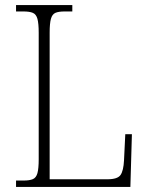

<svg xmlns="http://www.w3.org/2000/svg" viewBox="-20 -734 583 754"><path d="M43 0V-25H73Q96 -25 109 -30.5Q122 -36 127 -54Q132 -72 132 -109V-605Q132 -642 127 -660Q122 -678 109 -683.5Q96 -689 72 -689H43V-714H264V-689H234Q210 -689 197.5 -683.5Q185 -678 180 -660Q175 -642 175 -606V-30H402Q442 -30 453.5 -47Q465 -64 467 -104L472 -207H498L492 0Z"/></svg>

Font: Noto Serif Georgian SemiCondensed ExtraLight
Style: Regular
Weight: 200
Width: 4
Designer: Monotype Design Team, Akaki Razmadze
Foundry: Google LLC
Version: Version 2.003; ttfautohint (v1.8.4.7-5d5b)